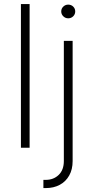

<svg xmlns="http://www.w3.org/2000/svg" viewBox="-20 -748 473 972"><path d="M129.9 -727.5V0H85.9V-727.5ZM303.2 -541H347.7V67.4Q347.7 109.9 330.3 140.6Q313 171.4 282.5 187.7Q252 204.1 212.4 204.1H199.7V162.6H211.4Q251 162.6 277.1 137.5Q303.2 112.3 303.2 66.9ZM325.2 -655.3Q311 -655.3 300.5 -665.5Q290 -675.8 290 -689.9Q290 -704.6 300.5 -714.6Q311 -724.6 325.2 -724.6Q340.3 -724.6 350.6 -714.6Q360.8 -704.6 360.8 -689.9Q360.8 -675.8 350.6 -665.5Q340.3 -655.3 325.2 -655.3Z"/></svg>

Font: Inter 17pt ExtraLight
Style: Regular
Weight: 250
Version: Version 4.001;git-66647c0bb